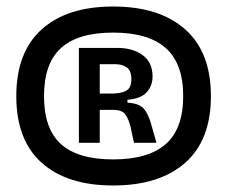

<svg xmlns="http://www.w3.org/2000/svg" viewBox="-20 -726 697 589"><path d="M327 -157Q186 -157 108 -226.5Q30 -296 30 -431Q30 -566 108 -636Q186 -706 327 -706Q469 -706 548 -636Q627 -566 627 -431Q627 -296 548 -226.5Q469 -157 327 -157ZM327 -237Q435 -237 488.5 -284Q542 -331 542 -431Q542 -531 488.5 -578.5Q435 -626 327 -626Q219 -626 167 -578.5Q115 -531 115 -431Q115 -331 167 -284Q219 -237 327 -237ZM222 -288V-579H341Q387 -579 417.5 -557Q448 -535 448 -491Q448 -463 430 -443Q412 -423 371 -420V-411Q408 -409 422 -391.5Q436 -374 444 -344L460 -288H391L380 -339Q374 -362 364 -375.5Q354 -389 327 -389H286V-288ZM286 -439H325Q350 -439 366.5 -447.5Q383 -456 383 -482Q383 -510 368.5 -519.5Q354 -529 335 -529H286Z"/></svg>

Font: Bricolage Grotesque 12pt Medium
Style: Regular
Weight: 500
Designer: Mathieu Triay
Foundry: Atelier Triay
Version: Version 1.001; ttfautohint (v1.8.4.7-5d5b);gftools[0.9.33.de